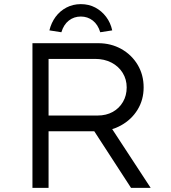

<svg xmlns="http://www.w3.org/2000/svg" viewBox="-20 -909 826 929"><path d="M137 0V-700H455Q517 -700 567 -672Q617 -644 646 -595.5Q675 -547 675 -486Q675 -426 645.5 -378Q616 -330 565 -302Q514 -274 452 -274H215V0ZM614 0 414 -308 491 -333 709 0ZM215 -350H452Q494 -350 525.5 -367.5Q557 -385 575 -416Q593 -447 593 -486Q593 -525 573.5 -556.5Q554 -588 519.5 -606Q485 -624 440 -624H215ZM277 -753 219 -762Q228 -799 249 -827.5Q270 -856 301.5 -872.5Q333 -889 371 -889Q410 -889 441 -872.5Q472 -856 493.5 -827.5Q515 -799 523 -762L465 -753Q454 -790 429 -809.5Q404 -829 371 -829Q338 -829 313 -809.5Q288 -790 277 -753Z"/></svg>

Font: Lexend Exa Light
Style: Regular
Weight: 300
Designer: Bonnie Shaver-Troup, Thomas Jockin
Foundry: Lexend
Version: Version 1.007